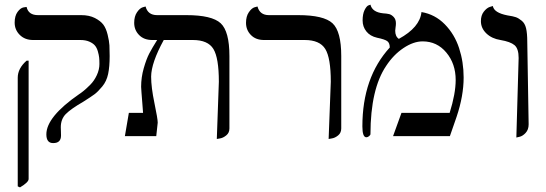

<svg xmlns="http://www.w3.org/2000/svg" viewBox="-20 -585 2344 825"><path d="M65.9 220.2 56.2 215.8V-251Q56.2 -291 94.2 -324.2H103V184.1Q103 198.2 65.9 220.2ZM241.2 -38.1Q241.2 -35.2 241.7 -23.2Q242.2 -11.2 242.2 -2.9Q242.2 30.3 208 29.8Q179.2 29.8 179.2 -7.8Q179.2 -83 319.8 -180.2Q327.6 -185.1 339.4 -194.6Q351.1 -204.1 367.9 -220.9Q384.8 -237.8 396 -262Q407.2 -286.1 407.2 -310.1Q407.2 -327.1 406 -338.1Q404.8 -349.1 400.4 -364.5Q396 -379.9 387.9 -389.4Q379.9 -398.9 364 -406Q348.1 -413.1 325.2 -413.1H122.1Q86.9 -413.1 64.9 -435.1Q43 -457 43 -487.8Q43 -516.6 55.4 -533.7Q67.9 -550.8 81.1 -553.2L94.2 -555.2Q102.1 -520 143.1 -520H329.1Q363.3 -520 387.7 -507.6Q412.1 -495.1 424.1 -479Q436 -462.9 442.6 -435.5Q449.2 -408.2 450.2 -390.1Q451.2 -372.1 451.2 -344.2Q451.2 -298.3 444.6 -267.1Q438 -235.8 419.4 -213.4Q400.9 -190.9 386 -179.9Q371.1 -168.9 337.9 -147.9Q284.7 -117.2 262.9 -95.2Q241.2 -73.2 241.2 -38.1Z M911.6 12.2 920.4 -233.9Q920.4 -335.9 897 -374.5Q873.5 -413.1 808.6 -413.1H683.6Q629.9 -314.9 629.4 -255.9Q629.4 -210 643.6 -142.1Q657.7 -74.2 657.7 -58.1L651.4 0H516.6L533.7 -100.1H594.7Q593.8 -114.3 591.6 -141.1Q589.4 -168 587.9 -188Q586.4 -208 586.4 -211.9Q586.4 -252.9 597.7 -292Q608.9 -331.1 621.3 -355Q633.8 -378.9 655.3 -413.1H633.8Q598.6 -413.1 577.6 -434.6Q556.6 -456.1 556.6 -486.8Q556.6 -514.6 568.6 -532.2Q580.6 -549.8 593.3 -553.7L605.5 -557.1Q615.2 -520 654.8 -520H780.8Q890.6 -520 928.2 -485.1Q965.8 -450.2 965.8 -344.2V-33.2Q965.8 -14.2 952.1 -3.2Q938.5 7.8 925.3 9.8Z M1392.1 12.2 1401.4 -233.9Q1401.4 -335.9 1377.7 -374.5Q1354 -413.1 1289.1 -413.1H1114.3Q1079.1 -413.1 1058.1 -434.6Q1037.1 -456.1 1037.1 -486.8Q1037.1 -514.6 1049.1 -532.2Q1061 -549.8 1073.7 -553.7L1086.4 -557.1Q1096.2 -520 1135.3 -520H1261.2Q1371.1 -520 1408.7 -485.1Q1446.3 -450.2 1446.3 -344.2V-33.2Q1446.3 -14.2 1432.9 -3.2Q1419.4 7.8 1405.8 9.8Z M1791 -533.2Q1849.1 -523.4 1891.1 -480.7Q1933.1 -438 1952.6 -378.4Q1972.2 -318.8 1972.2 -252Q1972.2 -172.9 1941.9 -83L1913.1 0H1668.9L1705.1 -100.1H1912.1Q1938 -183.1 1938 -241.2Q1938 -311 1897.9 -359.1Q1857.9 -407.2 1795.9 -407.2Q1756.8 -407.2 1713.9 -378.7Q1670.9 -350.1 1639.2 -301.8Q1572.3 -202.6 1571.8 -8.8Q1571.8 -4.9 1565.9 0Q1560.1 4.9 1554.2 4.9Q1537.1 4.9 1537.1 -42Q1537.1 -252 1654.8 -380.9Q1654.8 -399.9 1644.3 -408Q1633.8 -416 1600.1 -422.9Q1570.3 -429.7 1554.2 -450Q1538.1 -470.2 1538.1 -497.1Q1538.1 -524.9 1546.6 -542Q1555.2 -559.1 1563.5 -562L1571.8 -564.9Q1579.6 -532.7 1626 -527.8Q1642.1 -526.9 1652.1 -524.4Q1662.1 -522 1671.6 -512Q1681.2 -502 1681.2 -484.9Q1681.2 -476.1 1679.7 -467.5Q1678.2 -459 1678.2 -453.1Q1678.2 -428.2 1693.8 -418Q1784.2 -467.3 1791 -533.2Z M2198.7 5.9 2208.5 -335.9Q2208.5 -376 2190.9 -390.9Q2173.3 -405.8 2130.4 -413.1Q2093.3 -418.9 2069.8 -441.4Q2046.4 -463.9 2046.4 -494.1Q2046.4 -519 2058.8 -534.9Q2071.3 -550.8 2084.5 -555.2L2097.7 -559.1Q2102.5 -530.3 2159.7 -519Q2185.5 -515.1 2197 -511Q2208.5 -506.8 2221.9 -495.8Q2235.4 -484.9 2240.5 -463.4Q2245.6 -441.9 2245.6 -405.8L2251.5 -50.8Q2251.5 -27.8 2238.5 -13.9Q2225.6 0 2211.9 2.9Z"/></svg>

Font: Linux Libertine
Style: Regular
Weight: 400
Designer: Philipp H. Poll
Foundry: Philipp H. Poll
Version: Version 5.3.0 ; ttfautohint (v0.9)